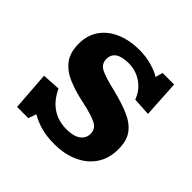

<svg xmlns="http://www.w3.org/2000/svg" viewBox="-143 -680 835 835"><g transform="rotate(45 274.5 -262.0)"><path d="M65 14 52 -165 136 -170Q183 -69 286 -69Q329 -69 351.5 -85.5Q374 -102 374 -130Q374 -159 347.5 -173.5Q321 -188 252 -203Q198 -214 154.5 -232Q111 -250 85.5 -282.5Q60 -315 60 -370Q60 -423 86.5 -460.5Q113 -498 160 -518Q207 -538 266 -538Q306 -538 341.5 -528Q377 -518 399 -504L408 -538H479L489 -367L406 -372Q390 -415 354 -439.5Q318 -464 275 -464Q192 -464 192 -408Q192 -378 219 -364Q246 -350 311 -335Q373 -320 417 -301Q461 -282 484 -251Q507 -220 507 -168Q507 -111 480 -70.5Q453 -30 404.5 -8Q356 14 294 14Q245 14 209 3.5Q173 -7 147 -23L134 14Z"/></g></svg>

Font: Literata 7pt
Style: Bold
Weight: 700
Designer: Latin by Veronika Burian and Jose Scaglione. Greek by Irene Vlachou. Cyrillic by Vera Evstafieva.
Foundry: TypeTogether
Version: Version 3.002